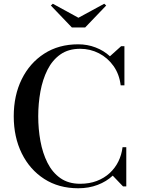

<svg xmlns="http://www.w3.org/2000/svg" viewBox="-20 -997 758 1027"><path d="M398.5 10Q294 10 216.5 -40Q139 -90 96.2 -177Q53.5 -264 53.5 -375Q53.5 -486.5 96.2 -573.2Q139 -660 216.5 -710Q294 -760 398.5 -760Q447.5 -760 491.2 -743.2Q535 -726.5 568 -696L628 -750H645.5V-540.5H625.5Q618.5 -600 587.2 -644Q556 -688 509.2 -712Q462.5 -736 408.5 -736Q346 -736 303 -705.8Q260 -675.5 234 -623.8Q208 -572 196.2 -507.5Q184.5 -443 184.5 -375Q184.5 -307 196.2 -242.5Q208 -178 234 -126.2Q260 -74.5 303 -44.2Q346 -14 408.5 -14Q458 -14 497.5 -29Q537 -44 566.2 -70.8Q595.5 -97.5 613 -133Q630.5 -168.5 635.5 -209.5H655.5V0H638L583 -57.5Q549.5 -26 502.2 -8Q455 10 398.5 10ZM364.5 -850 252 -967.5 262.5 -977 399.5 -902 537.5 -977 548 -967.5 435.5 -850Z"/></svg>

Font: Bodoni Moda Medium
Style: Regular
Weight: 500
Designer: Owen Earl
Foundry: indestructible type
Version: Version 2.005